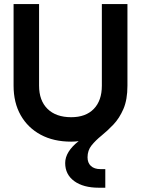

<svg xmlns="http://www.w3.org/2000/svg" viewBox="-20 -670 674 919"><path d="M45 -650.5H167V-260Q167 -188.5 207.5 -148.8Q248 -109 321 -109Q390.5 -109 429 -148.8Q467.5 -188.5 467.5 -260V-650.5H590V-260Q590 -193 570.8 -148.5Q551.5 -104 523 -74Q494.5 -44 466 -21Q437.5 2 418.2 26Q399 50 399 83Q399 109.5 415.2 124.5Q431.5 139.5 461 139.5H484V228.5H453Q378.5 228.5 335.2 196.8Q292 165 292 110.5Q292 56 356.5 5.5Q340 8 320.5 8Q236.5 8 174.8 -25.2Q113 -58.5 79 -118.5Q45 -178.5 45 -260Z"/></svg>

Font: Overused Grotesk SemiBold
Style: Regular
Weight: 610
Version: Version 0.004